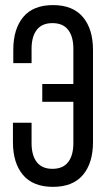

<svg xmlns="http://www.w3.org/2000/svg" viewBox="-20 -727 420 754"><path d="M188 -707Q266.1 -707 305.7 -659.9Q345.2 -612.8 345.2 -530.8V-168.9Q345.2 -86.9 305.7 -40Q266.1 6.8 188 6.8Q109.9 6.8 70.3 -40Q30.8 -86.9 30.8 -168.9V-245.1H104V-165Q104 -116.7 124.5 -90.3Q145 -64 186 -64Q227.1 -64 247.6 -90.3Q268.1 -116.7 268.1 -165V-327.1H146V-397H268.1V-535.2Q268.1 -583.5 247.6 -609.9Q227.1 -636.2 186 -636.2Q145 -636.2 124.5 -609.9Q104 -583.5 104 -535.2V-479H32.2V-530.8Q32.2 -613.3 71.3 -660.2Q110.4 -707 188 -707Z"/></svg>

Font: Bebas Neue Regular
Style: Regular
Weight: 400
Designer: Ryoichi Tsunekawa
Foundry: Ryoichi Tsunekawa
Version: Version 001.003